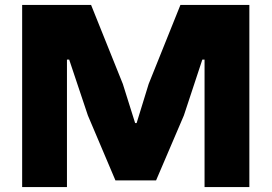

<svg xmlns="http://www.w3.org/2000/svg" viewBox="-20 -760 1104 780"><path d="M70 -740H350L479 -419L529 -260H535L584 -419L713 -740H993V0H811V-518H802L727 -291L614 -27H449L337 -291L261 -518H252V0H70Z"/></svg>

Font: Encode Sans Wide
Style: ExtraBold
Weight: 800
Designer: Pablo Impallari, Andres Torresi
Foundry: Pablo Impallari, Andres Torresi
Version: Version 1.000; ttfautohint (v1.00) -l 8 -r 50 -G 200 -x 14 -